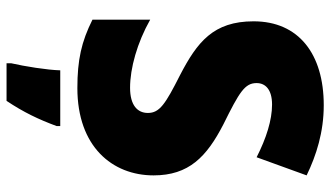

<svg xmlns="http://www.w3.org/2000/svg" viewBox="-226 -538 985 572"><g transform="rotate(90 266.0 -251.5)"><path d="M502 -217C502 -322 447 -375 350 -425C253 -473 227 -489 227 -524C227 -550 246 -570 291 -570C337 -570 391 -553 448 -524L502 -673C442 -702 373 -724 293 -724C140 -724 43 -649 43 -515C43 -395 105 -347 203 -296C290 -252 316 -235 316 -200C316 -169 293 -147 241 -147C183 -147 107 -168 38 -207V-35C104 -2 158 10 242 10C416 10 502 -94 502 -217ZM355 72V61H189C188 100 177 168 168 207V221H280C314 170 335 126 355 72Z"/></g></svg>

Font: Noto Sans Armenian SemiCondensed Black
Style: Regular
Weight: 900
Width: 4
Designer: Monotype Design Team
Foundry: Monotype Imaging Inc.
Version: Version 2.008